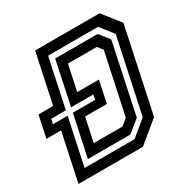

<svg xmlns="http://www.w3.org/2000/svg" viewBox="-164 -839 955 979"><g transform="rotate(-30 314.0 -350.0)"><path d="M22 0 82 -281H-4.5L22.5 -409H109L171 -700H550.5L631.5 -597L526.5 -103L401.5 0ZM90 -55H384L476 -131L569 -568L509 -644H215L154 -357.5H68L62 -329H148ZM127 -86 179 -329H310L316 -357.5H185L239 -613.5H489L535.5 -555L448.5 -144L377 -86ZM193.5 -141.5H363L400 -172L476 -528L452 -558.5H282.5L250.5 -409H378.5L351.5 -281H223.5Z"/></g></svg>

Font: Tourney Expanded SemiBold
Style: Italic
Weight: 600
Width: 7
Italic angle: -12°
Designer: Tyler Finck
Foundry: Etcetera Type Co
Version: Version 1.010; ttfautohint (v1.8.3)